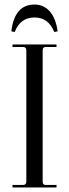

<svg xmlns="http://www.w3.org/2000/svg" viewBox="-20 -826 304 846"><path d="M132 -806Q173 -806 199.5 -775.5Q226 -745 234 -688L219 -685Q194 -749 132 -749Q69 -749 45 -685L30 -688Q44 -806 132 -806ZM35 0V-11H81Q96 -11 96 -26V-604Q96 -619 81 -619H35V-630H229V-619H181Q168 -619 168 -604V-26Q168 -11 181 -11H229V0Z"/></svg>

Font: Arapey Regular-Display
Style: Regular
Weight: 400
Designer: Eduardo Rodriguez Tunni
Foundry: Eduardo Rodriguez Tunni
Version: Version 4.000